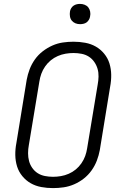

<svg xmlns="http://www.w3.org/2000/svg" viewBox="-20 -957 640 985"><path d="M252 8Q221 8 191.5 2.5Q162 -3 137.5 -17Q113 -31 94.5 -53.5Q76 -76 67.5 -103.5Q59 -131 58.5 -161.5Q58 -192 64 -223L117 -548Q122 -575 132 -601.5Q142 -628 159 -652Q176 -676 199.5 -694Q223 -712 249 -723.5Q275 -735 302.5 -739Q330 -743 357 -743Q388 -743 417.5 -737.5Q447 -732 471.5 -718Q496 -704 514.5 -681.5Q533 -659 541.5 -631.5Q550 -604 550.5 -573.5Q551 -543 545 -512L492 -187Q487 -160 477 -133.5Q467 -107 450 -83Q433 -59 410 -41Q387 -23 360.5 -11.5Q334 0 306.5 4Q279 8 252 8ZM252 -50Q272 -50 292.5 -53.5Q313 -57 332.5 -65.5Q352 -74 368.5 -87.5Q385 -101 397.5 -119Q410 -137 417 -156.5Q424 -176 427 -196L481 -522Q485 -543 485.5 -564Q486 -585 480.5 -604Q475 -623 463.5 -639.5Q452 -656 435.5 -666.5Q419 -677 398.5 -681Q378 -685 357 -685Q337 -685 316.5 -681.5Q296 -678 276.5 -669.5Q257 -661 240.5 -647.5Q224 -634 211.5 -616Q199 -598 192 -578.5Q185 -559 182 -539L128 -213Q124 -192 124 -171Q124 -150 129 -131Q134 -112 145.5 -95.5Q157 -79 173.5 -68.5Q190 -58 210.5 -54Q231 -50 252 -50ZM391 -833Q378 -833 367 -837.5Q356 -842 348.5 -851Q341 -860 339 -872.5Q337 -885 339 -898Q340 -906 345 -914.5Q350 -923 357.5 -928Q365 -933 373.5 -935Q382 -937 390 -937Q403 -937 414.5 -932.5Q426 -928 433 -919Q440 -910 442.5 -897.5Q445 -885 442 -872Q441 -864 436 -855.5Q431 -847 424 -842Q417 -837 408 -835Q399 -833 391 -833Z"/></svg>

Font: Iosevka Aile Light
Style: Italic
Weight: 300
Italic angle: -9°
Designer: Belleve Invis
Foundry: Belleve Invis
Version: Version 31.1.0; ttfautohint (v1.8.4)